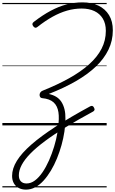

<svg xmlns="http://www.w3.org/2000/svg" viewBox="-20 -1058 972 1620"><path d="M199 542Q164 542 137 527.5Q110 513 96 487Q82 461 82 426Q82 364 122.5 298.5Q163 233 245 161.5Q327 90 451 9.5Q575 -71 741 -161Q751 -166 759 -164Q767 -162 773 -150Q780 -138 777 -129.5Q774 -121 764 -116Q638 -48 537.5 13.5Q437 75 361.5 131Q286 187 237 237Q188 287 163.5 333Q139 379 139 421Q139 454 156 472Q173 490 204 490Q241 490 275 464.5Q309 439 339 395Q369 351 393.5 295.5Q418 240 436.5 179.5Q455 119 465 59Q475 -1 476 -52Q477 -85 473 -111Q469 -137 459 -158Q449 -179 432.5 -194Q416 -209 392 -218Q368 -227 335 -230Q324 -231 319 -239Q314 -247 314 -257.5Q314 -268 320.5 -278Q327 -288 340 -293Q465 -343 563.5 -398Q662 -453 731.5 -515Q801 -577 837 -647Q873 -717 873 -798Q873 -859 847.5 -901Q822 -943 776.5 -964.5Q731 -986 669 -986Q607 -986 546 -968.5Q485 -951 423 -916.5Q361 -882 295 -830Q285 -822 277 -824Q269 -826 260 -837Q252 -848 253.5 -857Q255 -866 266 -874Q340 -931 407.5 -967Q475 -1003 541 -1020.5Q607 -1038 676 -1038Q753 -1038 810.5 -1010.5Q868 -983 900 -930.5Q932 -878 932 -802Q932 -715 895 -638.5Q858 -562 788.5 -496Q719 -430 619 -372.5Q519 -315 393 -266V-265Q429 -257 455.5 -240.5Q482 -224 499 -197Q516 -170 524.5 -134.5Q533 -99 532 -55Q532 -4 523.5 52.5Q515 109 499 166.5Q483 224 460.5 279Q438 334 409.5 381.5Q381 429 348 465.5Q315 502 277.5 522Q240 542 199 542ZM0 513H880V523H0ZM0 -20H880V0H0ZM0 -505H880V-500H0ZM0 -1033H880V-1023H0Z"/></svg>

Font: Playwrite IN Guides
Style: Regular
Weight: 400
Designer: Veronika Burian, José Scaglione
Foundry: TypeTogether
Version: Version 1.003